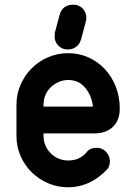

<svg xmlns="http://www.w3.org/2000/svg" viewBox="-20 -786 559 816"><path d="M234 -725V-724Q239 -744 254 -755Q269 -766 289 -766Q299 -766 304 -765Q324 -760 335.5 -745Q347 -730 347 -709Q347 -706 346.5 -702.5Q346 -699 344 -694L345 -695L324 -617V-618Q319 -598 303.5 -587Q288 -576 270 -576Q259 -576 255 -577Q235 -582 223.5 -597Q212 -612 212 -632Q212 -634 212.5 -635.5Q213 -637 213 -639V-647ZM165 -333H375Q370 -379 342.5 -412.5Q315 -446 270 -446Q248 -446 229 -437.5Q210 -429 195.5 -415Q181 -401 173 -382Q165 -363 165 -341ZM390 -158Q415 -158 431 -140.5Q447 -123 447 -101Q447 -93 444.5 -83Q442 -73 434 -65Q398 -27 356.5 -8.5Q315 10 270 10Q225 10 185 -7Q145 -24 115 -53.5Q85 -83 67.5 -122.5Q50 -162 50 -208V-341Q50 -386 67.5 -426Q85 -466 115 -496Q145 -526 185 -543Q225 -560 270 -560Q316 -560 356 -542Q396 -524 425.5 -492.5Q455 -461 472 -418Q489 -375 489 -324Q489 -275 460 -247Q431 -219 380 -219H165V-208Q165 -187 173 -168Q181 -149 195.5 -134.5Q210 -120 229 -112Q248 -104 270 -104Q300 -104 319.5 -115.5Q339 -127 347 -138Q355 -149 366.5 -153.5Q378 -158 390 -158Z"/></svg>

Font: VDS
Style: Bold
Weight: 700
Designer: artmaker
Foundry: artmaker
Version: Version 1.000 2009 initial release